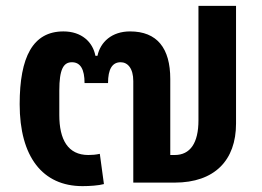

<svg xmlns="http://www.w3.org/2000/svg" viewBox="-20 -622 892 654"><path d="M261 12C285 12 316 10 334 5L320 -98C306 -95 294 -94 281 -94C211 -94 182 -147 182 -230V-313C182 -386 196 -410 225 -410C254 -410 268 -386 268 -339H348C348 -386 362 -410 391 -410C415 -410 434 -389 434 -346V0H575C711 0 784 -76 784 -201V-602H656V-212C656 -135 628 -94 575 -94H560V-353C560 -458 515 -515 423 -515C361 -515 322 -479 312 -432H305C296 -479 258 -515 196 -515C92 -515 47 -428 47 -267C47 -88 125 12 261 12Z"/></svg>

Font: IBM Plex Thai SemiBold
Style: Regular
Weight: 600
Designer: Mike Abbink, Paul van der Laan, Pieter van Rosmalen, Ben Mitchell, Mark Frömberg
Foundry: Bold Monday
Version: Version 1.0